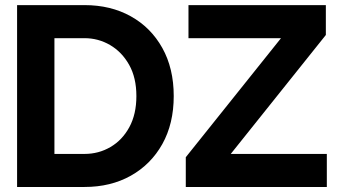

<svg xmlns="http://www.w3.org/2000/svg" viewBox="-20 -743 1367 763"><path d="M315.9 0H47.9V-722.7H315.9Q419.9 -722.7 499.8 -678.2Q579.6 -633.8 625 -552.5Q670.4 -471.2 670.4 -361.3Q670.4 -251.5 625 -170.4Q579.6 -89.4 499.8 -44.7Q419.9 0 315.9 0ZM196.3 -591.3V-131.3H315.9Q372.1 -131.3 418.9 -158.7Q465.8 -186 493.9 -237.5Q522 -289.1 522 -361.3Q522 -434.1 493.2 -485.4Q464.4 -536.6 417.5 -564Q370.6 -591.3 315.9 -591.3ZM729 -722.7H1274.9V-604L897 -131.3H1278.8V0H718.3V-118.2L1096.7 -591.3H729Z"/></svg>

Font: Giphurs
Style: Bold
Weight: 700
Version: Version 0.920; ttfautohint (v1.8.4.7-5d5b)